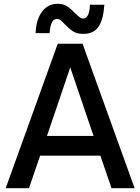

<svg xmlns="http://www.w3.org/2000/svg" viewBox="-20 -994 742 1014"><path d="M133 0H10L285 -763H416L691 0H569L510 -172H192ZM351 -638 228 -276H474ZM323 -865Q309 -880 300 -887Q291 -894 280 -894Q247 -894 242 -819H168Q171 -891 202 -932.5Q233 -974 284 -974Q314 -974 334 -961Q354 -948 376 -925Q391 -910 400.5 -903Q410 -896 421 -896Q435 -896 444.5 -914.5Q454 -933 455 -969H531Q526 -890 500 -852.5Q474 -815 420 -815Q387 -815 366.5 -828Q346 -841 323 -865Z"/></svg>

Font: Open Sauce One Medium
Style: Regular
Weight: 500
Designer: Alfredo Marco Pradil
Foundry: Creative Sauce Fz LLC
Version: Version 1.477